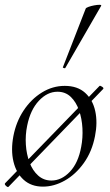

<svg xmlns="http://www.w3.org/2000/svg" viewBox="-22 -751 450 787"><path d="M12.8 14.8Q9.8 17.6 2.5 10.8Q-4.8 4 -1 0L386 -398.8Q388 -401 396.3 -395.6Q404.6 -390.2 400.8 -386.2ZM154 14Q106.2 14 75.3 -13.8Q44.4 -41.6 33.2 -88.6Q22 -135.6 32.8 -193Q44 -251.6 74.8 -298.1Q105.6 -344.6 149.6 -371.8Q193.6 -399 243.4 -399Q295.4 -399 326.8 -370.7Q358.2 -342.4 368.4 -295.5Q378.6 -248.6 367.4 -193Q355.2 -129.8 321.7 -82.9Q288.2 -36 243.8 -11Q199.4 14 154 14ZM188.8 -11Q230.4 -11 264.7 -47.3Q299 -83.6 310.8 -149Q318 -186 315.9 -225.3Q313.8 -264.6 302 -298.6Q290.2 -332.6 268.2 -353.8Q246.2 -375 213.6 -375Q172 -375 137.2 -337.8Q102.4 -300.6 89.4 -236Q81.4 -197.4 84 -158Q86.6 -118.6 99.1 -85.2Q111.6 -51.8 134.4 -31.4Q157.2 -11 188.8 -11ZM246 -473Q245 -470 239.5 -472Q234 -474 236 -476L329.4 -716Q331.2 -719.4 341.3 -723Q351.4 -726.6 364.2 -729Q377 -731.4 385.9 -731.3Q394.8 -731.2 392.6 -727Z"/></svg>

Font: Cormorant Infant Light
Style: Italic
Weight: 300
Italic angle: -10°
Designer: Christian Thalmann (Catharsis Fonts)
Foundry: Catharsis Fonts
Version: Version 4.001